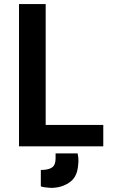

<svg xmlns="http://www.w3.org/2000/svg" viewBox="-20 -718 567 950"><path d="M206 -100V-698H74V6H491V-100ZM255 67Q255 98 237.5 110.5Q220 123 182 123V204Q189 207 200.5 208.5Q212 210 223 211Q229 211 235 211.5Q241 212 246 211Q293 208 328.5 181Q364 154 367 93Q368 89 368 84Q368 79 368 72Q368 67 367 58.5Q366 50 364 41H255Z"/></svg>

Font: Repo DemiBold
Style: Regular
Weight: 600
Designer: Stefan Peev
Foundry: Context Ltd
Version: Version 1.502